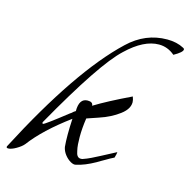

<svg xmlns="http://www.w3.org/2000/svg" viewBox="-97 -642 737 738"><g transform="rotate(15 271.5 -272.5)"><path d="M-2 9Q-9 9 -9 5Q-9 2 -8 1Q171 -343 327 -490Q394 -554 481 -554Q519 -554 547 -539Q552 -537 552 -533Q552 -522 518 -503Q490 -527 455 -527Q395 -527 328 -463Q253 -394 100 -123Q99 -117 103 -117Q109 -117 193 -183Q197 -185 201 -189Q203 -191 205.5 -193Q208 -195 212 -197Q212 -248 246 -248Q267 -248 267 -233Q293 -249 328 -267.5Q363 -286 409 -308Q414 -295 414 -286Q414 -255 373 -229Q363 -222 346 -213Q329 -204 302 -195L258 -180Q252 -140 252 -105Q252 -90 253 -76Q254 -62 257 -50Q261 -25 277 -25Q283 -25 285 -26Q300 -31 316.5 -39Q333 -47 350 -56L407 -86Q407 -80 402 -63Q394 -59 386.5 -55Q379 -51 371 -46Q364 -42 356 -37.5Q348 -33 340 -28Q299 -5 266 2Q257 5 244 -2.5Q231 -10 220.5 -23.5Q210 -37 207 -53Q206 -64 205.5 -76Q205 -88 205 -102Q205 -116 205.5 -132Q206 -148 207 -165Q108 -92 57 -24Q48 -13 29 -2Q10 9 -2 9Z"/></g></svg>

Font: Whisper
Style: Regular
Weight: 400
Designer: Robert E. Leuschke
Foundry: Robert E. Leuschke
Version: Version 1.010; ttfautohint (v1.8.4.7-5d5b)